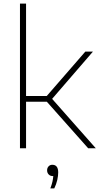

<svg xmlns="http://www.w3.org/2000/svg" viewBox="-20 -828 555 1072"><path d="M91.5 0V-808H125.5V-292H241L456.5 -540H499L271 -276L515 0H472.5L241.5 -260H125.5V0ZM261 224Q269 203 272.8 186.2Q276.5 169.5 277.5 155H274Q260.5 155 251.8 146Q243 137 243 123Q243 109.5 251.2 100.8Q259.5 92 272 92Q305 92 305 135Q305 153 299.8 176.8Q294.5 200.5 283 224Z"/></svg>

Font: Encode Sans SemiExpanded SemiExpanded Thin
Style: Regular
Weight: 100
Width: 6
Designer: Multiple Designers
Foundry: Impallari Type
Version: Version 3.000; ttfautohint (v1.8.3) -l 8 -r 50 -G 200 -x 14 